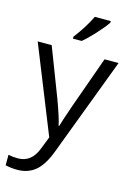

<svg xmlns="http://www.w3.org/2000/svg" viewBox="-146 -839 796 1151"><g transform="rotate(15 252.0 -263.0)"><path d="M81.1 240.2Q43.9 240.2 7.8 231.9V167Q34.7 172.9 67.9 172.9Q151.4 172.9 187 79.1L216.8 2.9L1 -535.2H87.9L205.1 -230Q243.7 -125.5 252.9 -79.1H256.8Q270.5 -132.8 416 -535.2H502.9L272.9 74.2Q239.3 164.1 193.4 202.1Q147.5 240.2 81.1 240.2ZM392.6 -766.1V-755.9Q371.1 -724.1 328.6 -677.7Q286.1 -631.3 254.9 -606H200.7V-618.2Q256.8 -690.4 293.9 -766.1Z"/></g></svg>

Font: OpenSans
Style: Regular
Weight: 400
Foundry: Ascender Corporation
Version: Version 1.10